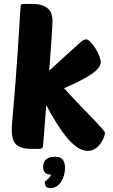

<svg xmlns="http://www.w3.org/2000/svg" viewBox="-20 -760 579 980"><path d="M516 -81Q516 -76 511 -61Q506 -46 495 -30Q484 -14 467.5 -2Q451 10 428 10Q401 10 374.5 -8Q348 -26 322 -57Q296 -88 269.5 -130.5Q243 -173 216 -223Q212 -170 208 -119Q204 -68 200 -20Q199 -8 195 -4Q191 0 178 0H142Q111 0 91 -6.5Q71 -13 60 -25Q49 -37 44.5 -55.5Q40 -74 40 -98Q40 -110 41 -123Q42 -136 44 -160Q46 -184 49.5 -223Q53 -262 58 -326Q63 -390 69.5 -483.5Q76 -577 84 -711Q85 -733 89 -737Q92 -740 105 -740H144Q175 -740 195 -733Q215 -726 227 -714Q239 -702 243.5 -686Q248 -670 248 -653Q248 -643 246.5 -619.5Q245 -596 243 -562.5Q241 -529 237.5 -487Q234 -445 231 -399L391 -545Q400 -553 407.5 -556Q415 -559 419 -559Q430 -559 443 -545Q456 -531 467.5 -512.5Q479 -494 486.5 -474.5Q494 -455 494 -443Q494 -414 447.5 -382Q401 -350 307 -310Q349 -263 387 -224Q425 -185 453.5 -155Q482 -125 499 -106Q516 -87 516 -81ZM240 131Q217 131 208.5 120Q200 109 200 92Q200 66 215.5 53Q231 40 259 40Q291 40 301.5 56.5Q312 73 312 96Q312 116 306.5 135Q301 154 291.5 168.5Q282 183 268 191.5Q254 200 238 200Q218 200 213 190Q208 180 208 168Q208 167 213 163Q218 159 224 154Q230 149 235 143Q240 137 240 131Z"/></svg>

Font: PoetsenOne
Style: Regular
Weight: 400
Designer: Rodrigo Fuenzalida, Pablo Impallari
Foundry: Pablo Impallari, Rodrigo Fuenzalida
Version: Version 1.000; ttfautohint (v0.8) -G 200 -r 50